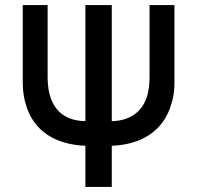

<svg xmlns="http://www.w3.org/2000/svg" viewBox="-20 -740 780 760"><path d="M422.5 0V-163C537 -167.5 629 -219.5 659.5 -333C669.5 -364.5 670.5 -392.5 670.5 -415V-720H572V-441C572 -428 572 -401 566 -373.5C549.5 -298.5 494.5 -261.5 422.5 -260.5V-720H318V-260.5C248 -261.5 195 -293 176 -368.5C168.5 -397.5 168.5 -426 168.5 -441V-720H70V-415C70 -395.5 71.5 -363 81 -331.5C110.5 -219 202.5 -167.5 318 -163V0Z"/></svg>

Font: Manrope SemiBold
Style: Regular
Weight: 600
Designer: Mikhail Sharanda
Foundry: Mikhail Sharanda
Version: Version 4.505